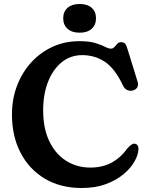

<svg xmlns="http://www.w3.org/2000/svg" viewBox="-20 -924 748 963"><path d="M674.5 -177Q674 -149 655.2 -115.2Q636.5 -81.5 600.5 -51Q564.5 -20.5 511.8 -0.8Q459 19 390 19Q283 19 204.2 -28.2Q125.5 -75.5 82.8 -158.5Q40 -241.5 40 -349Q40 -428 65.8 -495Q91.5 -562 137.5 -612Q183.5 -662 244.8 -689.8Q306 -717.5 377.5 -717.5Q427.5 -717.5 458 -708.2Q488.5 -699 506.5 -689.5Q524.5 -680 536.5 -680Q546.5 -680 553.8 -688.2Q561 -696.5 568.2 -704.5Q575.5 -712.5 586.5 -712.5Q601.5 -712.5 608 -704.2Q614.5 -696 620 -676.5L671 -511.5Q675.5 -495 666.8 -483.2Q658 -471.5 641 -469Q628 -467.5 616 -473.5Q604 -479.5 596.5 -496Q556 -581 505.8 -614.2Q455.5 -647.5 392.5 -647.5Q333.5 -647.5 289.5 -611.8Q245.5 -576 221 -513.8Q196.5 -451.5 196.5 -370.5Q196.5 -280 227.2 -215.8Q258 -151.5 311.8 -117.5Q365.5 -83.5 433.5 -83.5Q494 -83.5 540 -108.5Q586 -133.5 619.5 -180.5Q643 -208 659.5 -202.5Q674.5 -198 674.5 -177ZM379.5 -760Q341 -760 319 -779.5Q297 -799 297 -832.5Q297 -865.5 319 -884.8Q341 -904 379.5 -904Q418.5 -904 440 -884.8Q461.5 -865.5 461.5 -832.5Q461.5 -799.5 440 -779.8Q418.5 -760 379.5 -760Z"/></svg>

Font: Fraunces 9pt S100 SemiBold
Style: Regular
Weight: 600
Version: Version 1.000; ttfautohint (v1.8.3)